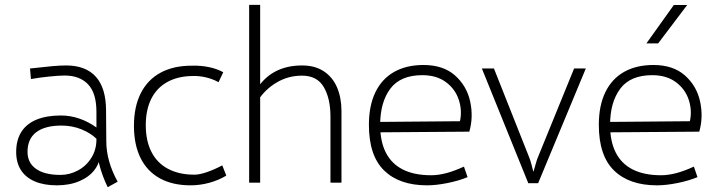

<svg xmlns="http://www.w3.org/2000/svg" viewBox="-20 -761 2976 800"><path d="M428.7 19Q381.8 -78.1 381.8 -169.9V-294.9Q381.8 -373 346.9 -409.7Q312 -446.3 249 -446.3Q226.6 -446.3 185.3 -442.1Q144 -438 108.9 -431.6L105 -475.6Q164.6 -482.4 198.5 -485.4Q232.4 -488.3 255.4 -488.3Q336.9 -488.3 379.2 -441.4Q421.4 -394.5 421.9 -301.8L422.9 -170.9Q423.3 -89.4 470.2 -3.9ZM216.8 11.2Q163.1 11.2 125 -5.1Q86.9 -21.5 67.1 -52.5Q47.4 -83.5 47.4 -127.4Q47.4 -177.7 69.1 -211.7Q90.8 -245.6 132.6 -262.7Q174.3 -279.8 233.9 -279.8Q273.4 -279.8 311 -266.8Q348.6 -253.9 383.8 -228.5L385.3 -179.7Q358.4 -206.5 319.3 -222.2Q280.3 -237.8 236.3 -237.8Q167.5 -237.8 130.9 -210Q94.2 -182.1 94.7 -127Q95.2 -81.5 130.9 -56.9Q166.5 -32.2 231.9 -32.2Q270 -32.2 304.7 -50.8Q339.4 -69.3 360.6 -103.3Q381.8 -137.2 381.8 -180.2L397 -120.1Q397 -84 374.5 -54Q352.1 -23.9 311 -6.3Q270 11.2 216.8 11.2Z M773.9 11.2Q699.2 11.2 646.2 -17.8Q593.3 -46.9 565.7 -102.5Q538.1 -158.2 538.1 -236.8Q538.1 -316.4 566.7 -372.8Q595.2 -429.2 649.7 -458.5Q704.1 -487.8 780.8 -487.3Q818.4 -488.3 852.3 -481Q886.2 -473.6 910.2 -460L890.6 -418.5Q867.2 -431.6 838.6 -438.5Q810.1 -445.3 781.2 -444.3Q720.2 -443.4 676.5 -418.9Q632.8 -394.5 610.1 -348.9Q587.4 -303.2 587.4 -239.3Q587.4 -174.3 611.1 -127.9Q634.8 -81.5 680.4 -57.4Q726.1 -33.2 790 -33.2Q811 -33.2 841.3 -43.5Q871.6 -53.7 905.8 -71.8H906.2L922.9 -29.3Q890.6 -9.8 851.8 0.7Q813 11.2 773.9 11.2Z M1356.9 -275.4Q1356.9 -350.6 1329.1 -398.2Q1301.3 -445.8 1238.3 -445.8Q1181.2 -445.8 1133.1 -417.5Q1085 -389.2 1054.7 -342.3V-397.5Q1117.7 -488.3 1238.8 -488.3Q1292.5 -488.3 1329.3 -463.9Q1366.2 -439.5 1384.5 -396.5Q1402.8 -353.5 1402.8 -297.9V0H1356.9ZM1018.1 -740.7H1064V0H1018.1Z M1759.3 11.2Q1644 11.2 1580.6 -50.5Q1517.1 -112.3 1517.1 -240.7Q1517.1 -320.8 1544.2 -376.7Q1571.3 -432.6 1622.3 -461.4Q1673.3 -490.2 1744.6 -490.2Q1826.7 -490.2 1875.7 -446.8Q1924.8 -403.3 1939 -338.4Q1953.1 -273.4 1935.5 -212.4L1541.5 -209.5L1545.9 -252.9L1896.5 -255.9Q1906.2 -300.3 1891.8 -344.7Q1877.4 -389.2 1838.9 -418.2Q1800.3 -447.3 1741.2 -447.8Q1648.9 -448.2 1606.4 -391.6Q1564 -335 1564 -240.2Q1564 -171.4 1587.9 -124.8Q1611.8 -78.1 1659.2 -54.4Q1706.5 -30.8 1776.4 -30.8Q1806.2 -30.8 1839.6 -39.6Q1873 -48.3 1913.1 -66.9L1928.2 -22.9Q1893.1 -8.3 1845.5 1.5Q1797.9 11.2 1759.3 11.2Z M1987.8 -475.6H2038.1L2185.1 -105Q2189.9 -93.3 2194.8 -74.7Q2199.7 -56.2 2201.7 -47.4H2203.6L2206.1 -57.1Q2209.5 -68.4 2213.4 -82.3Q2217.3 -96.2 2220.2 -103L2372.1 -475.6H2420.9L2222.2 2.4H2181.2Z M2717.3 11.2Q2602.1 11.2 2538.6 -50.5Q2475.1 -112.3 2475.1 -240.7Q2475.1 -320.8 2502.2 -376.7Q2529.3 -432.6 2580.3 -461.4Q2631.3 -490.2 2702.6 -490.2Q2784.7 -490.2 2833.7 -446.8Q2882.8 -403.3 2897 -338.4Q2911.1 -273.4 2893.6 -212.4L2499.5 -209.5L2503.9 -252.9L2854.5 -255.9Q2864.3 -300.3 2849.9 -344.7Q2835.4 -389.2 2796.9 -418.2Q2758.3 -447.3 2699.2 -447.8Q2606.9 -448.2 2564.5 -391.6Q2522 -335 2522 -240.2Q2522 -171.4 2545.9 -124.8Q2569.8 -78.1 2617.2 -54.4Q2664.6 -30.8 2734.4 -30.8Q2764.2 -30.8 2797.6 -39.6Q2831.1 -48.3 2871.1 -66.9L2886.2 -22.9Q2851.1 -8.3 2803.5 1.5Q2755.9 11.2 2717.3 11.2ZM2787.6 -740.2H2843.3L2722.2 -580.1H2673.3Z"/></svg>

Font: DavidDev Light
Style: Regular
Weight: 300
Designer: David.dev
Foundry: David.dev
Version: Version 1.001;FEAKit 1.0